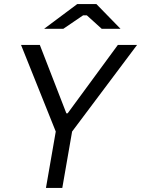

<svg xmlns="http://www.w3.org/2000/svg" viewBox="-20 -920 691 940"><path d="M205 0H285L333 -276L651 -700H557L311 -365H305L175 -700H83L253 -276ZM196 -779H290L387 -845H405L478 -779H570L452 -900H358Z"/></svg>

Font: Fixel Display 20240404
Style: Italic
Weight: 400
Italic angle: -10°
Designer: AlfaBravo + MacPaw
Foundry: Kyrylo Tkachov, Marchela Mozhyna, Serhii Makarenko, Maria Weinstein, Zakhar Kryvoshyya
Version: Version 1.211;Glyphs 3.2 (3225)